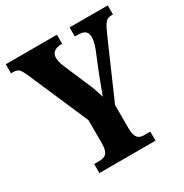

<svg xmlns="http://www.w3.org/2000/svg" viewBox="-166 -843 930 972"><g transform="rotate(-30 299.0 -357.0)"><path d="M137 0H465V-53H429C401 -53 378 -63 378 -122V-259L520 -584C547 -645 558 -661 588 -661H598V-714H375V-661H391C430 -661 448 -649 448 -614C448 -604 445 -582 434 -553L388 -440C372 -397 356 -357 345 -326C336 -357 328 -383 311 -421L251 -561C243 -579 238 -601 238 -616C238 -644 260 -661 294 -661H301V-714H2V-661H13C47 -661 54 -648 72 -608L223 -260V-121C223 -64 200 -53 165 -53H137Z"/></g></svg>

Font: Noto Serif Armenian ExtraCondensed ExtraBold
Style: Regular
Weight: 800
Width: 2
Designer: Monotype Design Team
Foundry: Monotype Imaging Inc.
Version: Version 2.008